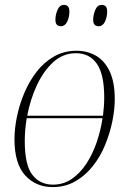

<svg xmlns="http://www.w3.org/2000/svg" viewBox="-20 -753 537 783"><path d="M195 10Q126 10 82.5 -38Q39 -86 39 -185Q39 -228 49 -277Q59 -326 79 -373.5Q99 -421 129 -460Q159 -499 200 -522.5Q241 -546 292 -546Q336 -546 371 -526Q406 -506 427 -462.5Q448 -419 448 -348Q448 -306 438 -257.5Q428 -209 408.5 -161.5Q389 -114 358.5 -75.5Q328 -37 287 -13.5Q246 10 195 10ZM290 -536Q237 -536 197 -499.5Q157 -463 130 -404.5Q103 -346 91 -281H400Q405 -320 405 -356Q405 -450 375 -493Q345 -536 290 -536ZM196 0Q239 0 273 -23.5Q307 -47 332.5 -86Q358 -125 374.5 -173.5Q391 -222 398 -271H89Q81 -224 81 -178Q81 -80 112 -40Q143 0 196 0ZM382 -646Q372 -646 366 -652Q360 -658 360 -673Q360 -692 368.5 -712.5Q377 -733 395 -733Q405 -733 411 -727Q417 -721 417 -706Q417 -683 408 -664.5Q399 -646 382 -646ZM228 -646Q218 -646 212 -652Q206 -658 206 -673Q206 -692 214.5 -712.5Q223 -733 241 -733Q263 -733 263 -706Q263 -683 254 -664.5Q245 -646 228 -646Z"/></svg>

Font: Noto Serif Display SemiCondensed ExtraLight
Style: Italic
Weight: 200
Width: 4
Italic angle: -12°
Designer: Monotype Design Team
Foundry: Monotype Imaging Inc.
Version: Version 2.009